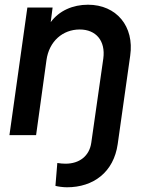

<svg xmlns="http://www.w3.org/2000/svg" viewBox="-20 -573 640 814"><path d="M264 221C376 221 462 157 479 38L532 -337C550 -461 474 -553 353 -553C289 -553 231 -528 195 -479L203 -541H96L20 0H133L177 -318C188 -398 246 -448 318 -448C387 -448 428 -400 418 -325L367 32C359 89 316 121 258 121C248 121 235 120 223 118L215 215C226 218 247 221 264 221Z"/></svg>

Font: Mluvka SemiBold
Style: Italic
Weight: 600
Italic angle: -8°
Designer: Modified by Jiří Krblich, Original typeface by Gumpita Rahayu
Foundry: Gumpita Rahayu & Jiří Krblich
Version: Version 2.000;Glyphs 3.1.1 (3134)